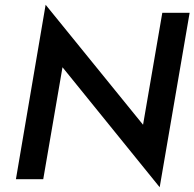

<svg xmlns="http://www.w3.org/2000/svg" viewBox="-20 -754 818 808"><path d="M663 -700H778L652 34L243 -471L162 0H47L172 -734L582 -229Z"/></svg>

Font: Jost* Medium
Style: Italic
Weight: 500
Italic angle: -10°
Version: Version 3.7